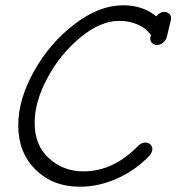

<svg xmlns="http://www.w3.org/2000/svg" viewBox="-20 -698 667 726"><path d="M282 8Q179 8 114 -57Q49 -122 49 -224Q49 -322 108.5 -428.5Q168 -535 261.5 -606.5Q355 -678 445 -678Q521 -678 571 -636Q584 -653 601 -653Q614 -653 621.5 -644Q629 -635 626 -622L611 -559Q608 -547 597.5 -537.5Q587 -528 573 -528Q561 -528 553.5 -537Q546 -546 549 -558L551 -566Q537 -582 526 -591Q515 -600 489.5 -609.5Q464 -619 430 -619Q360 -619 284 -556.5Q208 -494 159.5 -403.5Q111 -313 111 -234Q111 -148 165.5 -99Q220 -50 295 -50Q409 -50 503 -147Q515 -159 530 -159Q541 -159 548.5 -152Q556 -145 556 -134Q556 -122 545 -109Q492 -54 423 -23Q354 8 282 8Z"/></svg>

Font: Comic Neue
Style: Italic
Weight: 400
Italic angle: -12°
Designer: Craig Rozynski
Foundry: Craig Rozynski
Version: Version 2.003